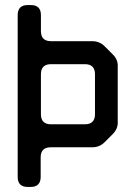

<svg xmlns="http://www.w3.org/2000/svg" viewBox="-20 -730 526 760"><path d="M90 10H101Q141 10 141 -30V-107Q141 -147 181 -147H345Q374 -147 394 -167L426 -199Q448 -221 446 -249V-465Q448 -494 426 -515L394 -547Q374 -567 345 -567H182Q142 -567 142 -607V-670Q142 -710 102 -710H90Q50 -710 50 -670V-30Q50 10 90 10ZM142 -278V-436Q142 -476 182 -476H316Q356 -476 356 -436V-278Q356 -238 316 -238H182Q142 -238 142 -278Z"/></svg>

Font: WDXL Lubrifont SC
Style: Regular
Weight: 400
Designer: [WDXL Lubrifont] Copyright 2020-2022 (c) NightFurySL2001, Skr-ZERO; [ZCOOL QingKe HuangYou] Copyright 2018-2022 (c) The 
Version: Version 2.001;hotconv 1.1.1;makeotfexe 2.6.0